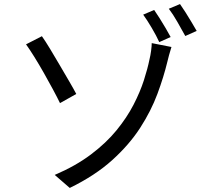

<svg xmlns="http://www.w3.org/2000/svg" viewBox="-20 -874 1040 944"><path d="M249 -14Q352 -58 427 -114.5Q502 -171 553 -233.5Q604 -296 636.5 -359Q669 -422 687.5 -479.5Q706 -537 715 -582Q720 -602 723 -625Q726 -648 726 -662L823 -643Q817 -624 811 -602.5Q805 -581 803 -571Q785 -496 754 -412.5Q723 -329 669.5 -246Q616 -163 532 -87Q448 -11 323 50ZM108 -656 186 -696Q203 -672 226 -634Q249 -596 273.5 -554Q298 -512 320 -474.5Q342 -437 355 -412L275 -367Q261 -396 240 -435Q219 -474 195.5 -515.5Q172 -557 149 -594Q126 -631 108 -656ZM738 -825Q750 -808 765 -784Q780 -760 794.5 -735.5Q809 -711 819 -692L763 -667Q749 -698 726 -737Q703 -776 684 -802ZM865 -854Q877 -837 892 -813.5Q907 -790 921.5 -765.5Q936 -741 947 -722L891 -697Q874 -728 852 -766.5Q830 -805 810 -831Z"/></svg>

Font: Noto IKEA Simplified Chinese
Style: Regular
Weight: 400
Designer: Monotype Design Team
Foundry: Monotype Imaging Inc.
Version: Version 1.100